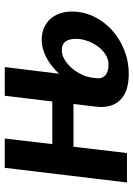

<svg xmlns="http://www.w3.org/2000/svg" viewBox="103 -656 560 806"><g transform="rotate(-90 383.0 -253.0)"><path d="M457.5 -124Q455 -104.5 469.8 -91Q484.5 -77.5 514.5 -77.5Q537.5 -77.5 557.2 -90.2Q577 -103 591.5 -122.8Q606 -142.5 614.5 -166.8Q623 -191 623 -214.5Q623 -226 620.8 -236.8Q618.5 -247.5 613.2 -255.8Q608 -264 598.5 -268.8Q589 -273.5 575 -273.5Q555.5 -273.5 536 -262Q516.5 -250.5 500.2 -231.8Q484 -213 473 -189.8Q462 -166.5 459.5 -143.5ZM476.5 -285Q508 -319.5 545.8 -338.8Q583.5 -358 617.5 -358Q644.5 -358 666.5 -349.2Q688.5 -340.5 704.2 -324Q720 -307.5 728.8 -284Q737.5 -260.5 737.5 -231.5Q737.5 -183 716.8 -139.5Q696 -96 660.2 -63.5Q624.5 -31 577 -11.8Q529.5 7.5 476.5 7.5Q399.5 7.5 364.8 -29.8Q330 -67 338.5 -133L349.5 -224.5H170L143.5 0H20L81.5 -513H204.5L181 -313.5H360L384 -513H504.5Z"/></g></svg>

Font: Lato 2
Style: Bold Italic
Weight: 700
Italic angle: -7°
Designer: Lukasz Dziedzic with Adam Twardoch and Botio Nikoltchev
Foundry: tyPoland Lukasz Dziedzic
Version: Version 2.015; 2015-08-06; http://www.latofonts.com/